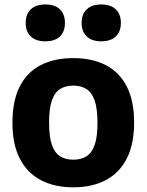

<svg xmlns="http://www.w3.org/2000/svg" viewBox="-20 -810 642 841"><path d="M301 10.5Q219 10.5 159.2 -20.8Q99.5 -52 67 -114.8Q34.5 -177.5 34.5 -272Q34.5 -367.5 66.2 -430.5Q98 -493.5 157.8 -524.5Q217.5 -555.5 301 -555.5Q384.5 -555.5 444.2 -524.2Q504 -493 535.8 -430.2Q567.5 -367.5 567.5 -273Q567.5 -178 535 -115Q502.5 -52 442.8 -20.8Q383 10.5 301 10.5ZM301 -110.5Q334.5 -110.5 358.2 -125Q382 -139.5 394.5 -174.8Q407 -210 407 -271.5Q407 -334.5 394.5 -370Q382 -405.5 358.2 -420.2Q334.5 -435 301 -435Q267.5 -435 243.8 -420.5Q220 -406 207.5 -370.8Q195 -335.5 195 -273.5Q195 -210.5 207.5 -175Q220 -139.5 243.8 -125Q267.5 -110.5 301 -110.5ZM423.5 -629Q382 -629 359.8 -650.5Q337.5 -672 337.5 -709.5Q337.5 -747.5 359.8 -769Q382 -790.5 423.5 -790.5Q465 -790.5 487.2 -769Q509.5 -747.5 509.5 -709.5Q509.5 -672 487.2 -650.5Q465 -629 423.5 -629ZM178.5 -629Q137 -629 114.8 -650.5Q92.5 -672 92.5 -709.5Q92.5 -747.5 114.8 -769Q137 -790.5 178.5 -790.5Q220.5 -790.5 242.5 -769Q264.5 -747.5 264.5 -709.5Q264.5 -672 242.5 -650.5Q220.5 -629 178.5 -629Z"/></svg>

Font: Encode Sans Condensed Thin
Style: Bold
Weight: 700
Version: Version 3.002